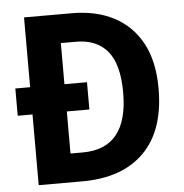

<svg xmlns="http://www.w3.org/2000/svg" viewBox="-51 -830 780 814"><g transform="rotate(-5 338.5 -423.0)"><path d="M285 -780Q388 -780 464 -740Q540 -700 581.5 -622.5Q623 -545 623 -430Q623 -252 530 -159Q437 -66 266 -66H81V-367H18V-483H81V-780ZM292 -658H227V-483H323V-367H227V-188H279Q472 -188 472 -426Q472 -547 425.5 -602.5Q379 -658 292 -658Z"/></g></svg>

Font: Noto Sans Malayalam UI SemiCondensed
Style: Bold
Weight: 700
Width: 4
Designer: Jelle Bosma - Monotype Design Team
Foundry: Monotype Imaging Inc.
Version: Version 2.104; ttfautohint (v1.8.4.7-5d5b)